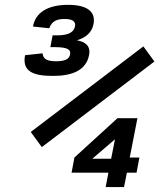

<svg xmlns="http://www.w3.org/2000/svg" viewBox="-20 -754 660 774"><path d="M254.5 -734.5C169.5 -734.5 122.5 -701.5 113 -647L178.5 -640C188.5 -668 208.5 -677.5 239.5 -677.5C272 -677.5 286 -667.5 282.5 -648.5C278 -625.5 258.5 -611.5 211 -611.5H192L183 -564H200.5C256 -564 266 -552.5 262.5 -534.5C259.5 -518.5 246.5 -507 206.5 -507C167 -507 154 -517.5 151.5 -539L81 -531.5C68 -464 117 -448 194 -448C267 -448 326.5 -468 339 -531.5C346.5 -570 323 -585.5 290 -591.5C322 -601 350 -620 357 -657C367 -708.5 329 -734.5 254.5 -734.5ZM558 -567 104 -222 148.5 -161 602.5 -506ZM480 0 491.5 -58H530.5L542 -119H503L534 -277.5H453.5L280 -119L268.5 -58H417L406 0ZM352 -114 443.5 -192.5 428 -114Z"/></svg>

Font: Monaspace Neon
Style: Bold Italic
Weight: 700
Italic angle: -11°
Designer: Riley Cran & the Lettermatic Team
Foundry: Lettermatic
Version: Version 1.200 (Monaspace Neon)